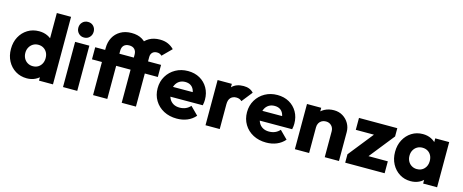

<svg xmlns="http://www.w3.org/2000/svg" viewBox="-41 -1360 4807 1994"><g transform="rotate(15 2362.5 -363.0)"><path d="M261 10Q192 10 138.5 -23Q85 -56 54.5 -113Q24 -170 24 -243Q24 -316 54.5 -373Q85 -430 138.5 -463Q192 -496 261 -496Q311 -496 351.5 -477Q392 -458 418.5 -424.5Q445 -391 448 -348V-143Q445 -100 419 -65.5Q393 -31 352 -10.5Q311 10 261 10ZM288 -128Q321 -128 345 -142.5Q369 -157 383 -183Q397 -209 397 -243Q397 -277 383.5 -302.5Q370 -328 345.5 -343Q321 -358 289 -358Q257 -358 232.5 -343Q208 -328 193.5 -302Q179 -276 179 -243Q179 -210 193 -184Q207 -158 232 -143Q257 -128 288 -128ZM541 0H391V-131L414 -249L388 -367V-726H541Z M649 0V-486H802V0ZM726 -553Q690 -553 666.5 -577.5Q643 -602 643 -637Q643 -673 666.5 -697Q690 -721 726 -721Q762 -721 785 -697Q808 -673 808 -637Q808 -602 785 -577.5Q762 -553 726 -553Z M972 0V-507Q972 -570 998.5 -619.5Q1025 -669 1075 -698Q1125 -727 1193 -727Q1261 -727 1307 -699.5Q1353 -672 1375.5 -627.5Q1398 -583 1398 -532L1280 -517Q1280 -554 1260 -575Q1240 -596 1203 -596Q1165 -596 1145 -575.5Q1125 -555 1125 -518V0ZM865 -356V-486H1573V-356ZM1280 0V-527Q1280 -587 1306.5 -634.5Q1333 -682 1381 -709.5Q1429 -737 1495 -737Q1545 -737 1582.5 -720.5Q1620 -704 1648 -675L1552 -579Q1542 -589 1529.5 -594.5Q1517 -600 1500 -600Q1469 -600 1451 -582Q1433 -564 1433 -533V0Z M1873 11Q1794 11 1732.5 -21.5Q1671 -54 1636 -112Q1601 -170 1601 -243Q1601 -316 1635.5 -373.5Q1670 -431 1729 -464Q1788 -497 1862 -497Q1934 -497 1989 -466Q2044 -435 2075.5 -380Q2107 -325 2107 -254Q2107 -241 2105.5 -226.5Q2104 -212 2100 -193L1681 -192V-297L2035 -298L1969 -254Q1968 -296 1956 -323.5Q1944 -351 1920.5 -365.5Q1897 -380 1863 -380Q1827 -380 1800.5 -363.5Q1774 -347 1759.5 -317Q1745 -287 1745 -244Q1745 -201 1760.5 -170.5Q1776 -140 1804.5 -123.5Q1833 -107 1872 -107Q1908 -107 1937 -119.5Q1966 -132 1988 -157L2072 -73Q2036 -31 1985 -10Q1934 11 1873 11Z M2181 0V-486H2334V0ZM2334 -267 2270 -317Q2289 -402 2334 -449Q2379 -496 2459 -496Q2494 -496 2520.5 -485.5Q2547 -475 2567 -453L2476 -338Q2466 -349 2451 -355Q2436 -361 2417 -361Q2379 -361 2356.5 -337.5Q2334 -314 2334 -267Z M2834 11Q2755 11 2693.5 -21.5Q2632 -54 2597 -112Q2562 -170 2562 -243Q2562 -316 2596.5 -373.5Q2631 -431 2690 -464Q2749 -497 2823 -497Q2895 -497 2950 -466Q3005 -435 3036.5 -380Q3068 -325 3068 -254Q3068 -241 3066.5 -226.5Q3065 -212 3061 -193L2642 -192V-297L2996 -298L2930 -254Q2929 -296 2917 -323.5Q2905 -351 2881.5 -365.5Q2858 -380 2824 -380Q2788 -380 2761.5 -363.5Q2735 -347 2720.5 -317Q2706 -287 2706 -244Q2706 -201 2721.5 -170.5Q2737 -140 2765.5 -123.5Q2794 -107 2833 -107Q2869 -107 2898 -119.5Q2927 -132 2949 -157L3033 -73Q2997 -31 2946 -10Q2895 11 2834 11Z M3463 0V-277Q3463 -315 3439.5 -338.5Q3416 -362 3380 -362Q3355 -362 3336 -351.5Q3317 -341 3306 -321.5Q3295 -302 3295 -277L3236 -306Q3236 -363 3261 -406Q3286 -449 3330.5 -472.5Q3375 -496 3431 -496Q3485 -496 3526.5 -470.5Q3568 -445 3592 -403Q3616 -361 3616 -311V0ZM3142 0V-486H3295V0Z M3683 -90 3927 -397H4113L3869 -90ZM3683 0V-90L3792 -128H4107V0ZM3701 -358V-486H4113V-397L4005 -358Z M4387 10Q4320 10 4267.5 -23Q4215 -56 4184.5 -113Q4154 -170 4154 -243Q4154 -316 4184.5 -373Q4215 -430 4267.5 -463Q4320 -496 4387 -496Q4436 -496 4475.5 -477Q4515 -458 4540 -424.5Q4565 -391 4568 -348V-138Q4565 -95 4540.5 -61.5Q4516 -28 4476 -9Q4436 10 4387 10ZM4418 -128Q4467 -128 4497 -160.5Q4527 -193 4527 -243Q4527 -277 4513.5 -303Q4500 -329 4475.5 -343.5Q4451 -358 4419 -358Q4387 -358 4362.5 -343.5Q4338 -329 4323.5 -303Q4309 -277 4309 -243Q4309 -210 4323 -184Q4337 -158 4362 -143Q4387 -128 4418 -128ZM4521 0V-131L4544 -249L4521 -367V-486H4671V0Z"/></g></svg>

Font: Outfit
Style: Bold
Weight: 700
Designer: Rodrigo Fuenzalida
Foundry: fragTYPE
Version: Version 1.100;gftools[0.9.27]